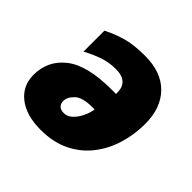

<svg xmlns="http://www.w3.org/2000/svg" viewBox="-146 -712 871 871"><g transform="rotate(45 289.5 -276.5)"><path d="M220.2 9.8Q127.4 9.8 74.2 -32.2Q21 -74.2 21 -144Q21 -235.8 92.3 -291.5Q163.6 -347.2 317.9 -347.2H347.2V-355Q347.2 -426.8 267.1 -426.8Q225.1 -426.8 187.5 -414.3Q149.9 -401.9 106.9 -378.9V-513.2Q151.4 -535.6 198.7 -549.3Q246.1 -563 317.9 -563Q422.9 -563 480 -504.6Q537.1 -446.3 537.1 -344.2Q537.1 -276.4 517.8 -212.9Q498.5 -149.4 459.2 -99.1Q419.9 -48.8 360.4 -19.5Q300.8 9.8 220.2 9.8ZM241.2 -118.2Q263.2 -118.2 281.5 -135.3Q299.8 -152.3 312.3 -178Q324.7 -203.6 328.1 -229H314Q250.5 -229 225.3 -204.8Q200.2 -180.7 200.2 -154.8Q200.2 -139.2 210.2 -128.7Q220.2 -118.2 241.2 -118.2Z"/></g></svg>

Font: Open Sans ExtraBold
Style: Italic
Weight: 800
Italic angle: -12°
Designer: Monotype Design Team
Foundry: Monotype Imaging Inc.
Version: Version 3.000; ttfautohint (v1.8.4)